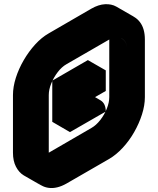

<svg xmlns="http://www.w3.org/2000/svg" viewBox="-20 -862 767 933"><path d="M511 -770Q557 -797 596.5 -791.5Q636 -786 660 -754.5Q684 -723 684 -670V-390Q684 -350 670 -306Q656 -262 632 -220Q608 -178 576.5 -144Q545 -110 511 -90L303 30Q257 56 217.5 51Q178 46 154 14.5Q130 -17 130 -70V-350Q130 -390 144 -434Q158 -478 182 -520Q206 -562 237.5 -596Q269 -630 303 -650ZM511 -670 303 -550Q280 -537 260.5 -511.5Q241 -486 229 -456.5Q217 -427 217 -400V-120Q217 -80 243 -65Q269 -50 303 -70L511 -190Q534 -203 553.5 -228.5Q573 -254 585.5 -284Q598 -314 598 -340V-620Q598 -660 571.5 -675Q545 -690 511 -670ZM407 -370Q441 -390 467.5 -375Q494 -360 494 -320L320 -220V-420L494 -520V-420ZM571 -675Q598 -660 598 -620V-340Q598 -314 585.5 -284Q573 -254 553.5 -228.5Q534 -203 511 -190L303 -70Q269 -50 243 -65L156 -115Q182 -100 217 -120L424 -240Q447 -253 467 -278.5Q487 -304 499 -334Q511 -364 511 -390V-670Q511 -710 485 -725ZM320 -420V-220L234 -270V-470ZM468 -375Q441 -390 407 -370L320 -420Q355 -440 381 -425ZM494 -520 320 -420 234 -470 407 -570ZM632 -780Q608 -793 576.5 -791.5Q545 -790 511 -770L303 -650Q269 -630 237.5 -596Q206 -562 182 -520Q158 -478 144 -434Q130 -390 130 -350V-70Q130 -30 144 -2Q158 26 182 40L95 -10Q72 -24 57.5 -52Q43 -80 43 -120V-400Q43 -440 57 -484Q71 -528 95.5 -570Q120 -612 151 -646Q182 -680 217 -700L424 -820Q459 -840 490.5 -841.5Q522 -843 545 -830Z"/></svg>

Font: Nabla Normal
Style: Regular
Weight: 400
Designer: Arthur Reinders Folmer
Version: Version 1.000